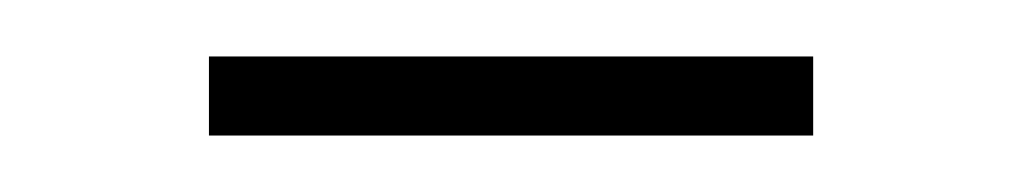

<svg xmlns="http://www.w3.org/2000/svg" viewBox="-20 -546 362 68"><path d="M54 -498V-526H268V-498Z"/></svg>

Font: Noto Sans Khmer UI Thin
Style: Regular
Weight: 100
Designer: Danh Hong and the Monotype Design Team
Foundry: Monotype Imaging Inc.
Version: Version 2.002; ttfautohint (v1.8.4.7-5d5b)